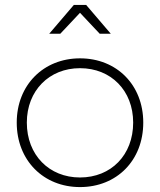

<svg xmlns="http://www.w3.org/2000/svg" viewBox="-20 -759 650 780"><path d="M305 -707 385 -622H430L330 -739H280L180 -622H225ZM305 -522C157 -522 48 -414 48 -261C48 -107 157 1 305 1C454 1 562 -107 562 -261C562 -414 454 -522 305 -522ZM305 -38C180 -38 89 -129 89 -261C89 -391 180 -482 305 -482C431 -482 521 -391 521 -261C521 -129 431 -38 305 -38Z"/></svg>

Font: Montserrat arm ExtraLight
Style: Regular
Weight: 275
Designer: Julieta Ulanovsky
Foundry: Julieta Ulanovsky
Version: Version 6.000;PS 006.000;hotconv 1.0.88;makeotf.lib2.5.64775